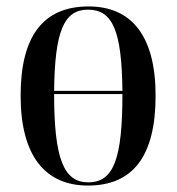

<svg xmlns="http://www.w3.org/2000/svg" viewBox="-20 -566 548 596"><path d="M253 10C391 10 463 -79 463 -269C463 -455 388 -546 255 -546C115 -546 44 -455 44 -269C44 -80 122 10 253 10ZM360 -284H148C150 -470 179 -536 253 -536C330 -536 358 -470 360 -284ZM254 0C178 0 148 -73 148 -274H360C360 -73 333 0 254 0Z"/></svg>

Font: Noto Serif Display Condensed Medium
Style: Regular
Weight: 500
Width: 3
Designer: Monotype Design Team
Foundry: Monotype Imaging Inc.
Version: Version 2.009